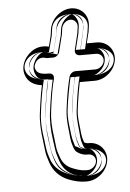

<svg xmlns="http://www.w3.org/2000/svg" viewBox="-54 -722 580 854"><g transform="rotate(-5 235.5 -294.5)"><path d="M288 -631C307 -631 321 -614 318 -596L314 -568L297 -497C294 -486 297 -470 318 -470H390C408 -470 423 -454 420 -435C417 -416 398 -401 380 -401H291C278 -401 266 -390 263 -379C255 -348 247 -310 241 -265L237 -235C234 -211 234 -185 237 -157C243 -109 240 -99 252 -64L256 -55C258 -50 260 -47 264 -44C275 -35 291 -27 310 -27H317C335 -27 350 -11 347 8C344 27 325 42 307 42H300C284 42 265 38 243 29C214 18 197 0 188 -28C185 -37 182 -45 180 -52C176 -62 173 -104 171 -116C164 -162 163 -201 168 -235L172 -265C179 -315 186 -351 192 -372C195 -382 195 -401 172 -401H166C132 -401 119 -411 114 -425C111 -434 111 -440 116 -450C124 -467 141 -479 165 -471C167 -470 171 -470 173 -470H198C211 -470 223 -481 226 -492L244 -564C244 -565 245 -566 245 -567L249 -596C252 -614 269 -631 288 -631ZM397 8C404 -38 370 -77 324 -77H317C315 -77 305 -80 302 -82C290 -115 293 -124 287 -170C284 -194 284 -216 287 -235L291 -265C296 -298 301 -327 306 -351H373C419 -351 463 -389 470 -435C477 -481 443 -520 397 -520H352L363 -565C363 -566 364 -566 364 -567L368 -596C375 -642 342 -681 296 -681C250 -681 206 -642 199 -596L195 -568L183 -520C165 -525 141 -525 120 -515C83 -498 48 -449 66 -401C77 -372 102 -356 137 -352C132 -330 127 -300 122 -265L118 -235C112 -195 114 -150 121 -101C122 -93 123 -81 125 -67C128 -40 132 -30 139 -8C152 32 179 60 218 76C244 86 269 92 293 92H300C346 92 390 54 397 8ZM288 -656C256 -656 228 -631 224 -600L220 -570L202 -498C202 -497 199 -495 198 -495H173C134 -508 105 -486 93 -461C86 -447 84 -431 90 -416C100 -389 128 -376 166 -376H167C160 -351 154 -317 147 -269L143 -239C138 -202 139 -159 146 -112C148 -101 150 -62 156 -44C158 -37 161 -30 164 -21C175 14 198 39 233 53C257 63 280 67 300 67H307C338 67 367 43 372 11C377 -23 350 -52 317 -52H310C298 -52 288 -57 281 -63L279 -64V-65L276 -72C265 -103 268 -110 262 -161C259 -187 259 -210 262 -231L266 -261C272 -305 279 -343 287 -373C287 -374 290 -376 291 -376H380C411 -376 440 -400 445 -432C450 -466 423 -495 390 -495H322L338 -563L343 -592C348 -624 323 -656 288 -656ZM372 4C367 37 333 67 300 67H293C273 67 251 62 227 53C194 40 173 18 163 -15C156 -38 153 -45 150 -70C148 -85 146 -96 145 -105C138 -152 138 -194 143 -231L147 -261C152 -296 157 -325 162 -347L167 -374L140 -377C111 -381 97 -391 90 -410C78 -441 101 -480 130 -493C145 -500 163 -500 176 -496L200 -489L219 -563L224 -592C229 -625 264 -656 296 -656C299 -656 301 -655 303 -655C329 -651 347 -629 343 -600L339 -571L321 -495H397C400 -495 402 -494 404 -494C431 -490 449 -468 445 -439C440 -406 406 -376 373 -376H286L282 -356C276 -331 271 -302 266 -269L262 -239C259 -218 259 -193 262 -167C267 -124 265 -110 278 -74L281 -65L290 -60C298 -56 304 -53 315 -52H316H324H331C358 -48 376 -25 372 4ZM288 -656C358 -656 366 -612 363 -594L359 -566L342 -495H390C408 -495 424 -490 434 -485C461 -472 468 -453 465 -434C462 -414 448 -393 416 -382C407 -379 394 -376 380 -376H308L307 -375C299 -344 292 -307 286 -263L282 -233C281 -226 280 -219 280 -212C279 -195 280 -178 282 -159C288 -109 284 -102 296 -69L300 -60L301 -59L302 -57C306 -54 309 -53 311 -52H317C336 -52 352 -47 362 -42C387 -29 395 -10 392 9C389 30 369 67 307 67H300C271 67 243 61 216 50C175 34 153 7 143 -24C140 -33 138 -40 136 -47C131 -62 128 -101 126 -113C120 -149 118 -182 120 -212C121 -221 122 -229 123 -237L127 -267C134 -317 142 -354 148 -376V-377C132 -378 113 -382 100 -388C81 -397 74 -409 70 -419C65 -431 66 -445 72 -457C78 -469 88 -484 113 -493C132 -500 158 -501 181 -495V-496L200 -568V-569L204 -598C207 -618 224 -656 288 -656ZM352 6C357 -32 327 -52 324 -52H313H310C283 -54 282 -58 271 -64L260 -69L258 -77C246 -112 248 -125 242 -169C239 -194 239 -217 242 -237L246 -267C251 -300 257 -329 262 -354L267 -376H373C375 -376 419 -394 425 -437C431 -475 400 -495 397 -495H301L319 -568V-569L323 -598C328 -634 301 -655 296 -656C290 -655 250 -634 244 -594L240 -566L218 -482L162 -498C160 -499 157 -500 149 -496C129 -487 95 -447 110 -407C119 -383 133 -379 147 -377L187 -372L182 -349C177 -327 172 -298 167 -263L163 -233C157 -194 158 -152 165 -104C166 -95 168 -83 170 -68C173 -42 177 -35 184 -12C195 24 219 46 244 56C265 65 282 67 293 67H300C302 67 346 49 352 6Z"/></g></svg>

Font: AppleStorm
Style: XbdFaxIta
Weight: 800
Foundry: Cannot Into Space Fonts
Version: Version 1.01